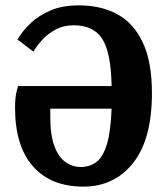

<svg xmlns="http://www.w3.org/2000/svg" viewBox="-20 -680 621 714"><path d="M274 -660Q356 -660 416.5 -627Q477 -594 511 -522Q545 -450 545 -334Q545 -162 475 -74Q405 14 290 14Q169 14 102.5 -61.5Q36 -137 36 -279Q36 -317 41.5 -338.5Q47 -360 47 -360H395Q393 -484 360.5 -535Q328 -586 254 -586Q217 -586 188.5 -571Q160 -556 141.5 -536.5Q123 -517 113.5 -502.5Q104 -488 104 -488L45 -533Q45 -533 57.5 -552Q70 -571 97 -596.5Q124 -622 167.5 -641Q211 -660 274 -660ZM395 -276H167V-246Q167 -177 182.5 -136Q198 -95 224 -77Q250 -59 280 -59Q314 -59 338.5 -77.5Q363 -96 377.5 -143.5Q392 -191 395 -276Z"/></svg>

Font: Arsenal SC
Style: Bold
Weight: 700
Designer: Andrij Shevchenko
Foundry: Stairsfor
Version: Version 2.001; ttfautohint (v1.8.4.7-5d5b)